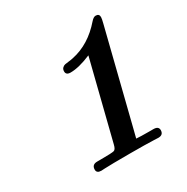

<svg xmlns="http://www.w3.org/2000/svg" viewBox="-152 -787 894 918"><g transform="rotate(-30 295.5 -328.0)"><path d="M124 -20Q124 -47.9 153.8 -47.9H169.9Q236.8 -47.9 247.3 -51.5Q257.8 -55.2 263.2 -78.1L371.1 -508.8Q303.2 -480 256.8 -480Q231.9 -480 231.9 -500Q231.9 -512.2 239 -519Q246.1 -525.9 254.2 -527.3Q262.2 -528.8 277.1 -530.5Q292 -532.2 299.8 -534.2Q396 -554.2 470.2 -640.1Q484.4 -656.2 496.1 -655.8Q515.1 -655.8 515.1 -637.2Q515.1 -628.4 508.8 -604L384.8 -107.9L370.1 -49.8Q393.1 -47.9 439 -47.9H463.9Q491.7 -47.9 492.2 -26.9Q492.2 0 463.9 0Q460 0 440.4 -1Q420.9 -2 386 -2.4Q351.1 -2.9 311 -2.9Q256.8 -2.9 220 -2.4Q183.1 -2 167.5 -1Q151.9 0 149.9 0Q124 0 124 -20Z"/></g></svg>

Font: CMU Serif
Style: BoldItalic
Weight: 700
Italic angle: -14.04°
Version: Version 0.7.0